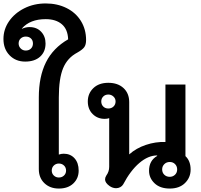

<svg xmlns="http://www.w3.org/2000/svg" viewBox="-128 -1083 1163 1113"><path d="M97 -103V-518Q97 -639 138.5 -722Q180 -805 267 -855Q265 -913 230.5 -942.5Q196 -972 137 -972Q46 -972 -1 -918V-916Q21 -926 43 -926Q85 -926 110.5 -899Q136 -872 136 -831Q136 -783 104.5 -754.5Q73 -726 18 -726Q-37 -726 -72.5 -762.5Q-108 -799 -108 -857Q-108 -913 -75.5 -960Q-43 -1007 13 -1035Q69 -1063 137 -1063Q204 -1063 257.5 -1036.5Q311 -1010 341 -961.5Q371 -913 371 -851Q371 -824 360.5 -809.5Q350 -795 320 -778Q263 -748 238 -688Q213 -628 213 -518V-187Q228 -192 241 -192Q280 -192 304 -165.5Q328 -139 328 -94Q328 -49 297 -19.5Q266 10 213 10Q162 10 129.5 -21Q97 -52 97 -103ZM63 -831Q63 -849 51.5 -860Q40 -871 21 -871Q4 -871 -8 -860Q-20 -849 -20 -831Q-20 -814 -8 -802Q4 -790 21 -790Q40 -790 51.5 -801.5Q63 -813 63 -831ZM255 -94Q255 -112 243 -123.5Q231 -135 213 -135Q196 -135 184 -123.5Q172 -112 172 -94Q172 -77 184 -65.5Q196 -54 213 -54Q231 -54 243 -65.5Q255 -77 255 -94Z M736 -93Q736 -152 783 -179V-182Q731 -182 679.5 -138Q628 -94 586 -14Q580 -4 569 2Q558 8 545 8Q526 8 508 -4Q481 -23 481 -43Q481 -54 488 -65Q505 -88 505 -116V-398Q494 -394 479 -394Q437 -394 409 -422Q381 -450 381 -495Q381 -541 413 -572Q445 -603 500 -603Q555 -603 588 -572.5Q621 -542 621 -491V-188Q661 -224 717.5 -243Q774 -262 831 -260V-593H947V-178Q977 -150 977 -100Q977 -54 944.5 -22Q912 10 856 10Q800 10 768 -20.5Q736 -51 736 -93ZM542 -495Q542 -512 529.5 -523.5Q517 -535 500 -535Q482 -535 470.5 -523.5Q459 -512 459 -495Q459 -477 470.5 -465.5Q482 -454 500 -454Q518 -454 530 -465.5Q542 -477 542 -495ZM899 -101Q899 -119 887 -131.5Q875 -144 856 -144Q837 -144 824.5 -131.5Q812 -119 812 -101Q812 -82 824.5 -70Q837 -58 856 -58Q874 -58 886.5 -70Q899 -82 899 -101Z"/></svg>

Font: Niramit SemiBold
Style: Regular
Weight: 600
Designer: Katatrad Aksorn Co.,Ltd.
Foundry: Cadson Demak Co.,Ltd.
Version: Version 1.001; ttfautohint (v1.6)